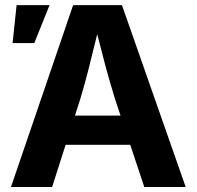

<svg xmlns="http://www.w3.org/2000/svg" viewBox="-20 -748 787 768"><path d="M272.5 -727.5H467.8L722.7 0H557.1L440.4 -351.1Q420.9 -413.1 400.6 -488.8Q380.4 -564.5 352.1 -676.3H384.8L376 -640.1Q349.6 -532.2 333.5 -468.8Q317.4 -405.3 300.8 -351.1L188.5 0H23.9ZM179.2 -285.6H567.4V-168.9H179.2ZM46.4 -727.5H178.2L117.2 -575.7H30.3Z"/></svg>

Font: Inter RS Variable
Style: Regular
Weight: 400
Designer: Rasmus Andersson (customised by Maria Ramos and Noel Pretorius)
Foundry: rsms
Version: Version 3.001;Glyphs 3.2.3 (3260)